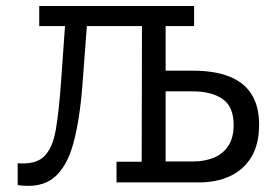

<svg xmlns="http://www.w3.org/2000/svg" viewBox="-20 -609 910 641"><path d="M625 -373Q696 -373 745.5 -353.5Q795 -334 820 -294Q845 -254 845 -193Q845 -126 818.5 -83.5Q792 -41 747 -20.5Q702 0 645 0H369V-69H453L454 -522H270L255 -323Q246 -207 224.5 -129Q203 -51 159.5 -15.5Q116 20 39 9V-64Q99 -59 127.5 -87Q156 -115 166.5 -177Q177 -239 184 -338L197 -522H111V-589H628V-522H533V-373ZM626 -70Q662 -70 692.5 -82Q723 -94 741.5 -121Q760 -148 760 -192Q760 -253 723 -278.5Q686 -304 624 -304H533V-70Z"/></svg>

Font: Podkova VF Beta
Style: Regular
Weight: 400
Designer: Ilya Yudin
Foundry: Cyreal (www.cyreal.org)
Version: Version 2.100